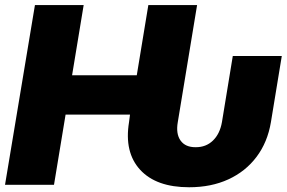

<svg xmlns="http://www.w3.org/2000/svg" viewBox="-31 -748 1160 777"><path d="M734.4 9.8Q601.1 9.8 536.1 -61Q471.2 -131.8 491.2 -253.9L495.1 -284.2H234.4L187.5 0H-10.7L110.4 -727.5H307.6L260.7 -443.4H522.5L569.3 -727.5H766.6L688.5 -253.9Q680.2 -206.5 699.7 -179.2Q719.2 -151.9 760.7 -152.3Q802.7 -151.9 830.8 -179.2Q858.9 -206.5 867.2 -253.9L911.1 -521.5H1109.4L1065.4 -253.9Q1051.8 -172.4 1007.3 -113.3Q962.9 -54.2 893.3 -22.2Q823.7 9.8 734.4 9.8Z"/></svg>

Font: Inter Tight Black
Style: Italic
Weight: 900
Italic angle: -9.39999°
Designer: Rasmus Andersson
Foundry: rsms
Version: Version 3.004; ttfautohint (v1.8.4.7-5d5b)